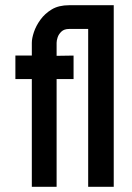

<svg xmlns="http://www.w3.org/2000/svg" viewBox="-20 -716 507 736"><path d="M102 0V-413H39V-503H102V-552Q102 -569 110 -593Q118 -617 135 -640.5Q152 -664 178.5 -680Q205 -696 245 -696H416V0H318V-605H245Q226 -605 215.5 -595Q205 -585 201 -573Q197 -561 197 -552V-502L262 -503V-413H197V0Z"/></svg>

Font: Stick No Bills SemiBold
Style: Regular
Weight: 600
Designer: Kosala Senevirathne, Siva Puranthara, Lasantha Premarathna, Tharique Azeez
Foundry: mooniak
Version: Version 2.000